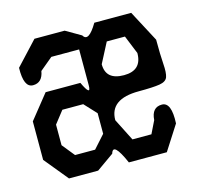

<svg xmlns="http://www.w3.org/2000/svg" viewBox="-82 -597 715 694"><g transform="rotate(-15 275.0 -250.0)"><path d="M466 -510 528 -393Q528 -335 530.5 -301.5Q533 -268 527.5 -252.5Q522 -237 497.5 -233Q473 -229 419 -229Q310 -229 310 -150L352 -67H423L446 -114Q449 -161 487 -161Q523 -161 519 -82L460 10H318Q280 -77 268 -36L203 10H94L21 -79V-223L93 -313H223Q250 -255 250 -297V-431H146L98 -391Q91 -349 56 -349Q21 -349 23 -423L104 -510H217L274 -477Q291 -447 328 -510ZM383 -299Q450 -299 450 -364L422 -433H354L315 -358Q315 -299 383 -299ZM212 -66 255 -114V-191L213 -236H135L99 -190V-113L137 -66Z"/></g></svg>

Font: Syne Mono
Style: Regular
Weight: 400
Monospace: yes
Designer: Lucas Descroix
Foundry: Bonjour Monde
Version: Version 2.000; ttfautohint (v1.8.3)